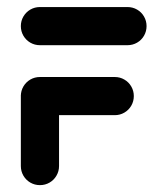

<svg xmlns="http://www.w3.org/2000/svg" viewBox="-20 -539 484 559"><path d="M151.9 -263V-55.6Q151.9 -40.4 144.4 -27.6Q137 -14.8 124.3 -7.4Q111.5 0 96.3 0Q81.1 0 68.3 -7.4Q55.6 -14.8 48.1 -27.6Q40.7 -40.4 40.7 -55.6V-263ZM369.6 -259.3Q369.6 -244.1 362.2 -231.3Q354.8 -218.5 342 -211.1Q329.3 -203.7 314.1 -203.7H96.3Q81.1 -203.7 68.3 -211.1Q55.6 -218.5 48.1 -231.3Q40.7 -244.1 40.7 -259.3Q40.7 -274.4 48.1 -287.2Q55.6 -300 68.3 -307.4Q81.1 -314.8 96.3 -314.8H314.1Q329.3 -314.8 342 -307.4Q354.8 -300 362.2 -287.2Q369.6 -274.4 369.6 -259.3ZM40.7 -463Q40.7 -478.1 48.1 -490.9Q55.6 -503.7 68.3 -511.1Q81.1 -518.5 96.3 -518.5H351.1Q366.3 -518.5 379.1 -511.1Q391.9 -503.7 399.3 -490.9Q406.7 -478.1 406.7 -463Q406.7 -447.8 399.3 -435Q391.9 -422.2 379.1 -414.8Q366.3 -407.4 351.1 -407.4H96.3Q81.1 -407.4 68.3 -414.8Q55.6 -422.2 48.1 -435Q40.7 -447.8 40.7 -463Z"/></svg>

Font: 26F Galaxy Sans Black
Style: Regular
Weight: 900
Designer: C₂₉H₂₅N₃O₅
Version: Version 1.100